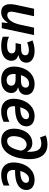

<svg xmlns="http://www.w3.org/2000/svg" viewBox="1184 -1991 817 3225"><g transform="rotate(90 1592.5 -378.5)"><path d="M186 10C263 10 313 -30 362 -100H367L357 0H454L569 -542H445L396 -314C367 -176 305 -92 234 -92C172 -92 168 -147 183 -215L252 -542H127L60 -231C28 -77 72 10 186 10Z M754 10C900 10 979 -45 997 -128C1008 -180 1000 -251 909 -276V-280C979 -296 1018 -329 1030 -384C1050 -479 976 -551 837 -551C777 -551 715 -539 659 -516L693 -426C739 -445 785 -455 824 -455C883 -455 916 -429 907 -382C899 -338 859 -324 781 -324H723L703 -232H787C855 -232 885 -200 875 -152C864 -106 812 -89 746 -89C690 -89 639 -102 597 -121V-17C638 0 694 10 754 10Z M1323 10C1455 10 1523 -53 1539 -128C1551 -186 1533 -250 1450 -272V-275C1519 -290 1559 -323 1571 -379C1591 -482 1516 -551 1391 -551C1238 -551 1139 -443 1107 -291C1074 -131 1128 10 1323 10ZM1384 -458C1433 -458 1459 -430 1450 -385C1441 -342 1402 -322 1332 -322H1242C1272 -418 1326 -458 1384 -458ZM1326 -81C1248 -81 1215 -138 1224 -232H1312C1391 -232 1427 -200 1418 -147C1410 -105 1376 -81 1326 -81Z M1848 10C1922 10 1972 -5 2026 -31V-128C1966 -100 1920 -87 1873 -87C1790 -87 1758 -134 1765 -223H1788C1980 -223 2078 -284 2098 -377C2120 -482 2052 -551 1931 -551C1777 -551 1679 -435 1649 -291C1616 -141 1658 10 1848 10ZM1921 -458C1973 -458 1987 -424 1980 -393C1969 -342 1903 -311 1797 -311H1782C1810 -410 1861 -458 1921 -458Z M2344 10C2513 10 2601 -132 2634 -289C2685 -529 2645 -767 2409 -767C2352 -767 2295 -756 2254 -738L2289 -642C2321 -656 2360 -664 2393 -664C2489 -664 2530 -599 2530 -456C2530 -449 2530 -437 2529 -426H2526C2500 -473 2458 -513 2384 -513C2261 -513 2178 -420 2150 -292C2121 -151 2156 10 2344 10ZM2350 -90C2259 -90 2259 -195 2275 -271C2293 -358 2341 -417 2410 -417C2464 -417 2497 -377 2511 -325C2483 -177 2433 -90 2350 -90Z M2918 10C2992 10 3042 -5 3096 -31V-128C3036 -100 2990 -87 2943 -87C2860 -87 2828 -134 2835 -223H2858C3050 -223 3148 -284 3168 -377C3190 -482 3122 -551 3001 -551C2847 -551 2749 -435 2719 -291C2686 -141 2728 10 2918 10ZM2991 -458C3043 -458 3057 -424 3050 -393C3039 -342 2973 -311 2867 -311H2852C2880 -410 2931 -458 2991 -458Z"/></g></svg>

Font: Noto Sans SemiBold
Style: Italic
Weight: 600
Italic angle: -12°
Designer: Monotype Design Team
Foundry: Monotype Imaging Inc.
Version: Version 2.013